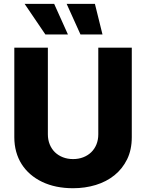

<svg xmlns="http://www.w3.org/2000/svg" viewBox="-20 -977 765 1006"><path d="M55 -258.2V-727.3H230.8V-273.4Q230.8 -244.3 240.6 -220.3Q250.4 -196.4 267.9 -179.3Q285.5 -162.3 309.8 -152.9Q334.2 -143.5 362.9 -143.5Q391.7 -143.5 416 -152.9Q440.3 -162.3 457.9 -179.3Q475.5 -196.4 485.3 -220.3Q495 -244.3 495 -273.4V-727.3H670.5V-258.2Q670.5 -192.1 646 -142.2Q621.4 -92.3 579.5 -58.6Q537.6 -24.9 481.7 -7.8Q425.8 9.2 362.9 9.2Q270.6 9.2 201.3 -23.8Q166.5 -40.5 139.4 -63.9Q112.2 -87.4 93.4 -117Q74.6 -146.7 64.8 -182.2Q55 -217.7 55 -258.2ZM263.8 -956.7 335.9 -796.5H217.7L109 -956.7ZM477.3 -956.7 517 -796.5H401.6L329.2 -956.7Z"/></svg>

Font: Inter P Extra Bold
Style: Regular
Weight: 800
Designer: Rasmus Andersson
Foundry: rsms
Version: Version 3.018;git-588b23468